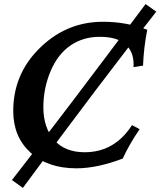

<svg xmlns="http://www.w3.org/2000/svg" viewBox="-20 -809 780 934"><path d="M351.6 9.8Q211.9 9.8 128.2 -66.9Q44.4 -143.6 44.4 -268.6Q44.4 -442.9 164.6 -566.4Q297.4 -703.1 480.5 -703.1Q596.7 -703.1 696.3 -664.1Q679.2 -577.6 675.8 -489.7L629.4 -482.4L629.9 -495.6Q629.9 -559.1 589.1 -594.5Q548.3 -629.9 464.8 -629.9Q383.8 -629.9 322 -587.2Q260.3 -544.4 225.6 -461.7Q190.9 -378.9 190.9 -286.6Q190.9 -189 242.9 -128.7Q294.9 -68.4 392.1 -68.4Q537.1 -68.4 622.1 -200.2L659.2 -180.7Q607.4 -104.5 577.1 -37.6Q451.7 9.8 351.6 9.8ZM91.3 105 38.1 66.9Q293.9 -260.7 688 -789.1L740.2 -752.4Q474.1 -415 91.3 105Z"/></svg>

Font: Kelvinch
Style: Bold Italic
Weight: 700
Italic angle: -10°
Designer: Paul James Miller
Foundry: High-Logic / Made with FontCreator
Version: Version 3.30 September 23, 2016